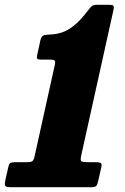

<svg xmlns="http://www.w3.org/2000/svg" viewBox="-46 -785 526 805"><path d="M-23 -32.5 -11.5 -83Q-8 -99 -2 -102Q4 -105 20 -105H66Q84.5 -105 90.2 -109.8Q96 -114.5 99.5 -132L183.5 -511.5Q187 -526.5 183.2 -530.8Q179.5 -535 165 -535H128Q115.5 -535 111.2 -538Q107 -541 110 -554.5L123 -614.5Q127.5 -635 139.2 -637.5Q151 -640 168.5 -640.5Q190 -641.5 213.2 -648.8Q236.5 -656 263.8 -677.5Q291 -699 324 -742.5Q333 -754.5 339.8 -759.8Q346.5 -765 366 -765H409Q425 -765 429 -761.2Q433 -757.5 429.5 -742L294.5 -133Q290 -113 295.2 -109Q300.5 -105 321 -105H357Q369.5 -105 375.8 -101.8Q382 -98.5 379 -85L366.5 -29.5Q362.5 -11 357.8 -5.5Q353 0 334.5 0H2.5Q-19 0 -23.5 -5Q-28 -10 -23 -32.5Z"/></svg>

Font: Besley* Condensed Fatface
Style: Italic
Weight: 900
Width: 3
Italic angle: -13°
Designer: Owen Earl
Foundry: indestructible type*
Version: Version 3.000; ttfautohint (v1.8.3)